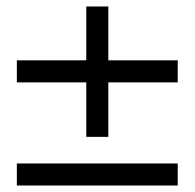

<svg xmlns="http://www.w3.org/2000/svg" viewBox="-20 -572 600 592"><path d="M246 -318H32V-386H246V-552H314V-386H528V-318H314V-150H246ZM32 -68H528V0H32Z"/></svg>

Font: HK Grotesk
Style: Regular
Weight: 400
Designer: Alfredo Marco Pradil
Foundry: Hanken Design Co.
Version: Version 3.001